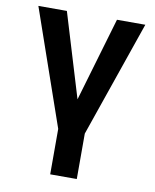

<svg xmlns="http://www.w3.org/2000/svg" viewBox="-84 -610 711 879"><g transform="rotate(10 271.5 -170.0)"><path d="M22.7 -545.5 209.9 -6.7V204.5H333.5V-6.7L519.9 -545.5H388.1L273.4 -155.5L155.2 -545.5Z"/></g></svg>

Font: Margiela Sans Semi Bold
Style: Regular
Weight: 600
Designer: Stefan Endress, Andreas Faust
Version: Version 1.100;FEAKit 1.0